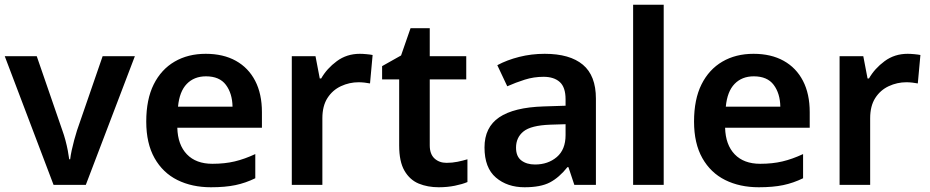

<svg xmlns="http://www.w3.org/2000/svg" viewBox="-20 -780 3922 810"><path d="M206 0 0 -543H135L243 -230Q250 -211 256 -188.5Q262 -166 266 -145Q270 -124 272 -108H276Q278 -125 282.5 -146Q287 -167 293 -189Q299 -211 305 -230L413 -543H549L342 0Z M848 -553Q922 -553 975 -523.5Q1028 -494 1056.5 -439Q1085 -384 1085 -307V-241H728Q730 -169 768.5 -129Q807 -89 876 -89Q928 -89 970 -99Q1012 -109 1057 -130V-28Q1016 -8 973 1Q930 10 870 10Q790 10 728.5 -20.5Q667 -51 632 -113Q597 -175 597 -267Q597 -361 628.5 -424Q660 -487 716.5 -520Q773 -553 848 -553ZM849 -458Q799 -458 768 -426Q737 -394 731 -330H961Q960 -386 933 -422Q906 -458 849 -458Z M1498 -553Q1510 -553 1526 -551.5Q1542 -550 1552 -548L1541 -428Q1532 -430 1518 -431.5Q1504 -433 1493 -433Q1454 -433 1418.5 -416.5Q1383 -400 1361.5 -366.5Q1340 -333 1340 -281V0H1211V-543H1311L1329 -449H1335Q1359 -491 1401 -522Q1443 -553 1498 -553Z M1864 -93Q1888 -93 1910 -97.5Q1932 -102 1952 -108V-12Q1931 -3 1899 3.5Q1867 10 1831 10Q1784 10 1746.5 -5.5Q1709 -21 1686.5 -59.5Q1664 -98 1664 -166V-445H1592V-501L1672 -546L1712 -661H1793V-543H1947V-445H1793V-167Q1793 -130 1813 -111.5Q1833 -93 1864 -93Z M2278 -553Q2384 -553 2439 -507Q2494 -461 2494 -364V0H2403L2378 -75H2374Q2339 -31 2300 -10.5Q2261 10 2193 10Q2120 10 2072 -31Q2024 -72 2024 -158Q2024 -243 2086 -285Q2148 -327 2273 -331L2366 -334V-361Q2366 -412 2341.5 -434Q2317 -456 2273 -456Q2232 -456 2194 -444Q2156 -432 2120 -416L2078 -505Q2119 -527 2170.5 -540Q2222 -553 2278 -553ZM2301 -254Q2220 -251 2188.5 -225.5Q2157 -200 2157 -157Q2157 -120 2179.5 -103Q2202 -86 2237 -86Q2292 -86 2329 -117.5Q2366 -149 2366 -210V-256Z M2780 0H2651V-760H2780Z M3159 -553Q3233 -553 3286 -523.5Q3339 -494 3367.5 -439Q3396 -384 3396 -307V-241H3039Q3041 -169 3079.5 -129Q3118 -89 3187 -89Q3239 -89 3281 -99Q3323 -109 3368 -130V-28Q3327 -8 3284 1Q3241 10 3181 10Q3101 10 3039.5 -20.5Q2978 -51 2943 -113Q2908 -175 2908 -267Q2908 -361 2939.5 -424Q2971 -487 3027.5 -520Q3084 -553 3159 -553ZM3160 -458Q3110 -458 3079 -426Q3048 -394 3042 -330H3272Q3271 -386 3244 -422Q3217 -458 3160 -458Z M3809 -553Q3821 -553 3837 -551.5Q3853 -550 3863 -548L3852 -428Q3843 -430 3829 -431.5Q3815 -433 3804 -433Q3765 -433 3729.5 -416.5Q3694 -400 3672.5 -366.5Q3651 -333 3651 -281V0H3522V-543H3622L3640 -449H3646Q3670 -491 3712 -522Q3754 -553 3809 -553Z"/></svg>

Font: Noto Sans Kawi SemiBold
Style: Regular
Weight: 600
Designer: Fadhl Haqq
Version: Version 1.000